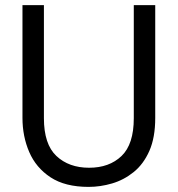

<svg xmlns="http://www.w3.org/2000/svg" viewBox="-20 -720 696 752"><path d="M327 12Q235 12 178 -25.5Q121 -63 94.5 -124.5Q68 -186 68 -258V-700H152V-257Q152 -155 201 -109Q250 -63 329 -63Q408 -63 456 -109Q504 -155 504 -257V-700H588V-258Q588 -181 565 -129Q542 -77 503.5 -46Q465 -15 419 -1.5Q373 12 327 12Z"/></svg>

Font: Rethink Sans
Style: Regular
Weight: 400
Designer: The Rethink Sans project authors (Hans Thiessen). DM Sans designed by Colophon Foundry.
Foundry: Rethink Communications LLC
Version: Version 1.001